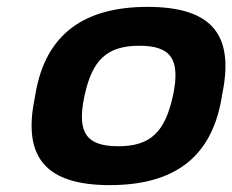

<svg xmlns="http://www.w3.org/2000/svg" viewBox="-20 -529 675 558"><path d="M83 -256 81 -244C45 -71 114 9 299 9C481 9 594 -67 624 -244L626 -256C661 -426 598 -509 409 -509C228 -509 113 -433 83 -256ZM225 -248 226 -252C248 -354 290 -396 385 -396C476 -396 505 -358 483 -252L482 -248C459 -146 418 -104 324 -104C232 -104 203 -142 225 -248Z"/></svg>

Font: LT Wave Bold
Style: Italic
Weight: 700
Designer: Daniel Lyons
Version: Version 2.5 (Glyphs App)